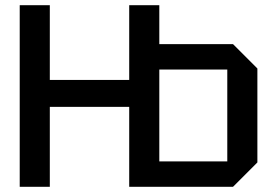

<svg xmlns="http://www.w3.org/2000/svg" viewBox="-20 -720 1048 740"><path d="M56 0V-700H172V-412H478V-700H594V-550H878L972 -456V-94L878 0H478V-308H172V0ZM856 -452H594V-98H856Z"/></svg>

Font: Tektur Medium
Style: Regular
Weight: 500
Designer: Adam Jagosz
Foundry: Adam Jagosz
Version: Version 1.005;gftools[0.9.30]